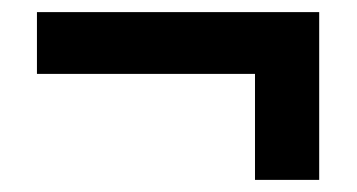

<svg xmlns="http://www.w3.org/2000/svg" viewBox="-20 -374 590 317"><path d="M41 -252V-354H507V-252ZM507 -77H401V-326H507Z"/></svg>

Font: Ysabeau Infant ExtraBold
Style: Regular
Weight: 800
Designer: Christian Thalmann (Catharsis Fonts)
Version: Version 2.001;gftools[0.9.30]; featfreeze: ss01,ss02,lnum